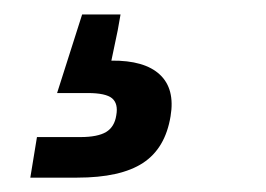

<svg xmlns="http://www.w3.org/2000/svg" viewBox="-20 -42 368 266"><path d="M22 204.1 31.2 147.9H91.3Q115.2 147.9 127 140.9Q138.7 133.8 141.1 117.7Q144 101.6 135.3 94.2Q126.5 86.9 101.6 86.9H59.1L93.8 -22H147L143.1 0L134.3 42Q180.2 41.5 201.4 61.3Q222.7 81.1 216.3 119.1Q209 163.6 178 183.8Q147 204.1 86.9 204.1Z"/></svg>

Font: Inter 17pt SemiBold
Style: Italic
Weight: 600
Italic angle: -9.3988°
Version: Version 4.001;git-66647c0bb